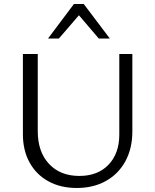

<svg xmlns="http://www.w3.org/2000/svg" viewBox="-20 -927 770 956"><path d="M94 -259V-658H168V-274Q168 -171 224 -111Q280 -51 375 -51Q467 -51 520.5 -107Q574 -163 574 -257V-658H639V-273Q639 -188 604.5 -124.5Q570 -61 507.5 -26Q445 9 362 9Q282 9 221.5 -24Q161 -57 127.5 -117.5Q94 -178 94 -259ZM348 -907H397L527 -735H472L373 -851L273 -735H219Z"/></svg>

Font: QiushuiShotai Bright
Style: Regular
Weight: 400
Designer: Christian Thalmann (Catharsis Fonts)
Version: Version 1.250;